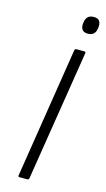

<svg xmlns="http://www.w3.org/2000/svg" viewBox="-127 -867 502 909"><g transform="rotate(15 124.0 -412.0)"><path d="M71 0Q62 0 64 -8L165 -648Q167 -655 173 -655H212Q220 -655 219 -648L117 -8Q115 0 109 0ZM206 -740Q187 -740 179 -750.5Q171 -761 172 -778L173 -786Q175 -804 185 -814Q195 -824 214 -824Q234 -824 241.5 -813.5Q249 -803 248 -786L247 -778Q245 -760 235 -750Q225 -740 206 -740Z"/></g></svg>

Font: Sofia Sans Light
Style: Italic
Weight: 300
Italic angle: -9°
Version: Version 4.100-B